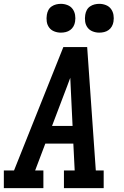

<svg xmlns="http://www.w3.org/2000/svg" viewBox="-27 -980 647 1000"><path d="M-7 0V-92H46L303 -735H427L472 -92H513V0H306V-92H362L355 -232H209L156 -92H199V0ZM244 -324H351L343 -490Q342 -511 341 -532Q340 -553 339 -575Q331 -553 323 -532Q315 -511 307 -490ZM490 -810Q472 -810 455.5 -816.5Q439 -823 429 -836.5Q419 -850 416.5 -867.5Q414 -885 417 -903Q419 -916 425 -927.5Q431 -939 442 -946.5Q453 -954 465.5 -957Q478 -960 490 -960Q508 -960 524.5 -953.5Q541 -947 551 -933.5Q561 -920 564 -902.5Q567 -885 564 -867Q562 -854 555.5 -842.5Q549 -831 538.5 -823.5Q528 -816 515.5 -813Q503 -810 490 -810ZM290 -810Q272 -810 255.5 -816.5Q239 -823 229 -836.5Q219 -850 216.5 -867.5Q214 -885 217 -903Q219 -916 225 -927.5Q231 -939 242 -946.5Q253 -954 265.5 -957Q278 -960 290 -960Q308 -960 324.5 -953.5Q341 -947 351 -933.5Q361 -920 364 -902.5Q367 -885 364 -867Q362 -854 355.5 -842.5Q349 -831 338.5 -823.5Q328 -816 315.5 -813Q303 -810 290 -810Z"/></svg>

Font: Iosevka Slab SmBdExObl
Style: Regular
Weight: 600
Width: 7
Italic angle: -9°
Monospace: yes
Designer: Belleve Invis
Foundry: Belleve Invis
Version: Version 11.1.0; ttfautohint (v1.8.3)